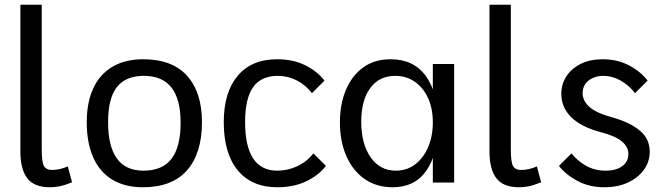

<svg xmlns="http://www.w3.org/2000/svg" viewBox="-20 -770 2806 810"><path d="M284 -1Q252 12 231 16Q210 20 191 20Q124 20 95 -18Q66 -56 66 -132V-750H156V-141Q156 -86 165.5 -69.5Q175 -53 200 -53Q216 -53 233.5 -57Q251 -61 266 -68Z M583 20Q507 20 454 -12Q401 -44 373.5 -105.5Q346 -167 346 -255Q346 -338 373.5 -397.5Q401 -457 454.5 -488.5Q508 -520 584 -520Q707 -520 769.5 -450Q832 -380 832 -255Q832 -123 769 -51.5Q706 20 583 20ZM585 -50Q665 -50 703.5 -100Q742 -150 742 -253Q742 -351 703.5 -400.5Q665 -450 587 -450Q510 -450 473 -402.5Q436 -355 436 -255Q436 -153 473 -101.5Q510 -50 585 -50Z M1355 -70Q1324 -30 1271.5 -5Q1219 20 1150 20Q1042 20 983 -51.5Q924 -123 924 -255Q924 -380 982.5 -450Q1041 -520 1149 -520Q1216 -520 1267 -495Q1318 -470 1349 -430L1296 -377Q1269 -412 1231.5 -431Q1194 -450 1152 -450Q1082 -450 1048 -402.5Q1014 -355 1014 -255Q1014 -153 1048 -101.5Q1082 -50 1150 -50Q1194 -50 1234.5 -69Q1275 -88 1302 -123Z M1637 20Q1568 20 1518 -15Q1468 -50 1441 -112Q1414 -174 1414 -254Q1414 -330 1439 -390Q1464 -450 1511.5 -485Q1559 -520 1628 -520Q1725 -520 1776.5 -449.5Q1828 -379 1828 -248Q1828 -121 1779 -50.5Q1730 20 1637 20ZM1650 -50Q1697 -50 1732 -77Q1767 -104 1786.5 -150Q1806 -196 1806 -254Q1806 -312 1786 -356Q1766 -400 1730 -425Q1694 -450 1647 -450Q1580 -450 1542 -398.5Q1504 -347 1504 -257Q1504 -163 1543.5 -106.5Q1583 -50 1650 -50ZM1806 0V-500H1896V0Z M2263 -1Q2231 12 2210 16Q2189 20 2170 20Q2103 20 2074 -18Q2045 -56 2045 -132V-750H2135V-141Q2135 -86 2144.5 -69.5Q2154 -53 2179 -53Q2195 -53 2212.5 -57Q2230 -61 2245 -68Z M2391 -123Q2417 -90 2453.5 -70Q2490 -50 2535 -50Q2579 -50 2605 -69Q2631 -88 2631 -120Q2631 -150 2604 -173Q2577 -196 2516 -212Q2432 -234 2390 -275.5Q2348 -317 2348 -374Q2348 -415 2369.5 -448Q2391 -481 2430 -500.5Q2469 -520 2522 -520Q2585 -520 2634 -494Q2683 -468 2712 -430L2659 -377Q2634 -410 2598.5 -430Q2563 -450 2526 -450Q2489 -450 2463.5 -430.5Q2438 -411 2438 -377Q2438 -345 2466.5 -319Q2495 -293 2566 -274Q2639 -253 2680 -218.5Q2721 -184 2721 -130Q2721 -87 2696 -53Q2671 -19 2628 0.5Q2585 20 2530 20Q2466 20 2416.5 -6.5Q2367 -33 2338 -70Z"/></svg>

Font: Moderustic
Style: Regular
Weight: 400
Designer: Tural Alisoy
Foundry: TAFT Foundry
Version: Version 2.120